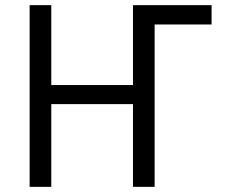

<svg xmlns="http://www.w3.org/2000/svg" viewBox="-20 -725 872 745"><path d="M95 0V-705H179V-395H496V-705H801V-630H580V0H496V-321H179V0Z"/></svg>

Font: Nunito Sans 7pt Condensed
Style: Regular
Weight: 400
Width: 3
Designer: Vernon Adams
Foundry: Vernon Adams
Version: Version 3.101;gftools[0.9.27]